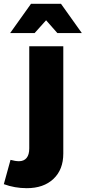

<svg xmlns="http://www.w3.org/2000/svg" viewBox="-83 -783 448 1004"><path d="M16 60Q42 60 56 43Q70 26 70 -7V-541H248V20Q248 104 196.5 152.5Q145 201 57 201Q-6 201 -63 180L-28 53Q-2 60 16 60ZM345 -610H217L158 -677L98 -610H-30L79 -763H236Z"/></svg>

Font: Montserrat arm2
Style: Bold
Weight: 700
Designer: Julieta Ulanovsky
Foundry: Julieta Ulanovsky
Version: Version 6.000